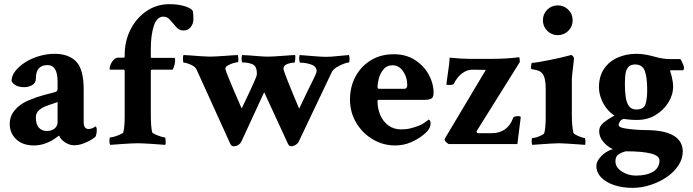

<svg xmlns="http://www.w3.org/2000/svg" viewBox="-20 -700 3369 933"><path d="M144.5 6.8Q90.8 6.8 59.1 -22.9Q27.3 -52.7 27.3 -97.7Q27.3 -135.7 51.3 -164.1Q75.2 -192.4 111.3 -209Q125 -214.8 136.7 -219.2Q148.4 -223.6 158.2 -227.5Q195.3 -239.3 217.8 -244.6Q240.2 -250 251 -253.9Q259.8 -256.8 259.8 -268.6V-303.7Q259.8 -383.8 210.9 -383.8Q154.3 -383.8 154.3 -318.4Q154.3 -296.9 136.7 -286.6Q119.1 -276.4 97.7 -276.4Q52.7 -276.4 36.1 -305.7Q36.1 -331.1 54.2 -354.5Q72.3 -377.9 102.1 -397Q131.8 -416 169.4 -427.2Q207 -438.5 245.1 -438.5Q313.5 -438.5 350.1 -400.9Q386.7 -363.3 386.7 -264.6V-106.4Q386.7 -73.2 410.2 -73.2Q427.7 -73.2 443.4 -85.9Q450.2 -82 450.2 -71.3Q450.2 -45.9 443.4 -35.2Q429.7 -22.5 398.9 -8.3Q368.2 5.9 340.8 5.9Q317.4 5.9 295.9 -8.3Q274.4 -22.5 267.6 -41Q266.6 -41 256.8 -34.2Q247.1 -27.3 242.2 -23.4Q222.7 -10.7 197.3 -2Q171.9 6.8 144.5 6.8ZM206.1 -63.5Q231.4 -63.5 245.6 -75.7Q259.8 -87.9 259.8 -105.5V-204.1L209 -186.5Q188.5 -179.7 171.4 -166Q154.3 -152.3 154.3 -129.9Q154.3 -94.7 169.4 -79.1Q184.6 -63.5 206.1 -63.5Z M515.6 3.9Q511.7 0 511.7 -16.6Q511.7 -32.2 515.6 -32.2Q523.4 -32.2 537.6 -36.6Q551.8 -41 564.9 -46.9Q578.1 -52.7 579.1 -56.6Q585.9 -84 585.9 -130.9V-354.5Q585.9 -361.3 581.1 -361.3H515.6Q512.7 -361.3 512.7 -367.2Q512.7 -376 518.1 -388.2Q523.4 -400.4 533.2 -410.2Q543 -419.9 553.7 -419.9H581.1Q585.9 -419.9 585.9 -425.8V-432.6Q585.9 -501 614.3 -556.6Q642.6 -612.3 691.9 -646Q741.2 -679.7 802.7 -679.7Q845.7 -679.7 877.4 -669.9Q909.2 -660.2 917 -646.5Q919.9 -627.9 919.9 -607.4Q919.9 -585.9 907.2 -568.8Q894.5 -551.8 871.1 -551.8Q850.6 -551.8 835.9 -569.3Q819.3 -587.9 806.2 -603.5Q793 -619.1 773.4 -619.1Q742.2 -619.1 727.5 -574.2Q712.9 -529.3 712.9 -463.9V-423.8Q712.9 -418.9 717.8 -418.9H826.2Q831.1 -418.9 831.1 -412.1Q831.1 -384.8 819.3 -361.3H718.8Q712.9 -361.3 712.9 -355.5V-145.5Q712.9 -81.1 719.7 -56.6Q721.7 -52.7 734.4 -46.9Q747.1 -41 761.2 -36.6Q775.4 -32.2 781.2 -32.2Q783.2 -32.2 784.2 -24.4Q785.2 -16.6 785.2 -7.8Q785.2 1 783.2 3.9Q777.3 3.9 760.7 2.4Q744.1 1 722.2 -0.5Q700.2 -2 680.7 -2.9Q661.1 -3.9 649.4 -3.9Q637.7 -3.9 617.7 -2.9Q597.7 -2 576.2 -0.5Q554.7 1 538.1 2.4Q521.5 3.9 515.6 3.9Z M1115.2 10.7Q1105.5 10.7 1099.6 0L934.6 -363.3Q927.7 -377 906.2 -386.2Q884.8 -395.5 873 -395.5Q869.1 -395.5 869.1 -414.1Q869.1 -429.7 872.1 -432.6Q879.9 -432.6 904.8 -430.7Q929.7 -428.7 957 -426.8Q984.4 -424.8 1000 -424.8Q1010.7 -424.8 1029.3 -425.8Q1047.9 -426.8 1075.2 -428.7Q1101.6 -430.7 1116.7 -431.6Q1131.8 -432.6 1135.7 -432.6Q1137.7 -426.8 1138.2 -412.6Q1138.7 -398.4 1135.7 -397.5Q1127.9 -397.5 1113.3 -393.1Q1098.6 -388.7 1086.9 -381.8Q1075.2 -375 1075.2 -366.2Q1075.2 -353.5 1154.3 -172.9Q1160.2 -184.6 1171.9 -209.5Q1183.6 -234.4 1196.8 -262.2Q1210 -290 1219.2 -312Q1228.5 -334 1228.5 -339.8Q1228.5 -377.9 1208 -387.2Q1187.5 -396.5 1158.2 -396.5Q1156.2 -396.5 1154.8 -404.3Q1153.3 -412.1 1154.3 -421.4Q1155.3 -430.7 1157.2 -432.6Q1166 -432.6 1189.9 -430.7Q1213.9 -428.7 1240.2 -426.8Q1266.6 -424.8 1282.2 -424.8Q1293 -424.8 1311 -425.8Q1329.1 -426.8 1354.5 -428.7Q1379.9 -430.7 1394.5 -431.6Q1409.2 -432.6 1414.1 -432.6Q1416 -427.7 1414.6 -411.6Q1413.1 -395.5 1410.2 -395.5Q1393.6 -395.5 1375.5 -388.7Q1357.4 -381.8 1357.4 -366.2Q1357.4 -352.5 1433.6 -171.9Q1455.1 -217.8 1474.1 -256.3Q1493.2 -294.9 1505.9 -320.8Q1518.6 -346.7 1518.6 -354.5Q1518.6 -377 1492.7 -386.2Q1466.8 -395.5 1438.5 -395.5Q1436.5 -395.5 1435.1 -403.8Q1433.6 -412.1 1434.1 -421.4Q1434.6 -430.7 1436.5 -432.6L1497.1 -427.7Q1519.5 -425.8 1537.1 -424.8Q1554.7 -423.8 1565.4 -423.8Q1576.2 -423.8 1590.3 -424.8Q1604.5 -425.8 1623 -427.7Q1641.6 -429.7 1654.8 -430.7Q1668 -431.6 1675.8 -432.6Q1678.7 -423.8 1678.7 -413.1Q1678.7 -396.5 1674.8 -396.5Q1668 -396.5 1650.4 -390.1Q1632.8 -383.8 1615.7 -373Q1598.6 -362.3 1591.8 -348.6L1430.7 -9.8Q1427.7 -2.9 1416.5 3.9Q1405.3 10.7 1394.5 10.7Q1384.8 10.7 1379.9 0L1263.7 -252L1152.3 -10.7Q1149.4 -3.9 1139.6 3.4Q1129.9 10.7 1115.2 10.7Z M1900.4 6.8Q1840.8 6.8 1790.5 -23.4Q1740.2 -53.7 1710.4 -104.5Q1680.7 -155.3 1680.7 -215.8Q1680.7 -278.3 1707.5 -328.1Q1734.4 -377.9 1782.2 -407.2Q1830.1 -436.5 1892.6 -436.5Q1954.1 -436.5 1997.6 -407.7Q2041 -378.9 2064 -336.4Q2086.9 -293.9 2086.9 -251Q2086.9 -228.5 2077.6 -221.7Q2068.4 -214.8 2041 -214.8H1820.3Q1814.5 -214.8 1814.5 -208Q1814.5 -172.9 1827.6 -141.6Q1840.8 -110.4 1866.7 -90.8Q1892.6 -71.3 1929.7 -71.3Q1962.9 -71.3 1991.2 -81.1Q2010.7 -86.9 2021.5 -91.8Q2032.2 -96.7 2041.5 -103Q2050.8 -109.4 2063.5 -119.1Q2072.3 -115.2 2072.3 -100.6Q2072.3 -87.9 2068.4 -81.1Q2062.5 -65.4 2037.6 -44.9Q2012.7 -24.4 1977.1 -8.8Q1941.4 6.8 1900.4 6.8ZM1821.3 -268.6H1945.3Q1959 -268.6 1959 -287.1Q1959 -324.2 1939 -353.5Q1918.9 -382.8 1887.7 -382.8Q1859.4 -382.8 1843.3 -362.8Q1827.1 -342.8 1820.8 -318.4Q1814.5 -293.9 1814.5 -278.3Q1814.5 -268.6 1821.3 -268.6Z M2160.2 0Q2140.6 -11.7 2140.6 -22.5Q2140.6 -24.4 2144.5 -31.2L2340.8 -360.4L2281.2 -361.3Q2255.9 -362.3 2236.3 -350.6Q2216.8 -338.9 2204.1 -322.8Q2191.4 -306.6 2185.5 -293Q2182.6 -287.1 2161.1 -287.1Q2149.4 -287.1 2149.4 -289.1Q2149.4 -291 2150.9 -304.7Q2152.3 -318.4 2156.2 -342.8Q2164.1 -391.6 2165 -419.9Q2222.7 -414.1 2257.8 -414.1H2377Q2408.2 -414.1 2439.5 -416Q2470.7 -418 2502.9 -421.9Q2505.9 -418 2505.9 -398.4L2302.7 -73.2Q2295.9 -63.5 2295.9 -59.6Q2295.9 -52.7 2307.6 -52.7H2368.2Q2446.3 -52.7 2473.6 -127Q2476.6 -135.7 2500 -135.7Q2506.8 -135.7 2510.7 -131.8L2494.1 0Z M2567.4 3.9Q2563.5 0 2563.5 -14.6Q2563.5 -29.3 2567.4 -29.3Q2575.2 -29.3 2587.9 -33.2Q2600.6 -37.1 2612.3 -43Q2624 -48.8 2625 -53.7Q2631.8 -81.1 2631.8 -127.9V-270.5Q2631.8 -325.2 2614.3 -343.8Q2606.4 -353.5 2593.3 -357.4Q2580.1 -361.3 2570.3 -362.8Q2560.5 -364.3 2560.5 -366.2Q2560.5 -394.5 2565.4 -394.5Q2574.2 -394.5 2597.7 -398.4Q2621.1 -402.3 2649.9 -408.2Q2678.7 -414.1 2704.6 -419.9Q2730.5 -425.8 2744.1 -429.7L2754.9 -432.6Q2759.8 -432.6 2764.6 -426.3Q2769.5 -419.9 2769.5 -416Q2764.6 -373 2761.7 -348.6Q2758.8 -324.2 2758.8 -318.4V-142.6Q2758.8 -86.9 2766.6 -53.7Q2768.6 -49.8 2779.8 -43.9Q2791 -38.1 2803.7 -33.7Q2816.4 -29.3 2821.3 -29.3Q2824.2 -29.3 2824.7 -14.6Q2825.2 0 2823.2 3.9Q2815.4 2.9 2790.5 1.5Q2765.6 0 2738.3 -2Q2710.9 -3.9 2695.3 -3.9Q2679.7 -3.9 2652.3 -2Q2625 0 2600.6 1.5Q2576.2 2.9 2567.4 3.9ZM2690.4 -529.3Q2660.2 -529.3 2639.2 -550.3Q2618.2 -571.3 2618.2 -601.6Q2618.2 -631.8 2639.2 -652.8Q2660.2 -673.8 2690.4 -673.8Q2720.7 -673.8 2741.7 -652.8Q2762.7 -631.8 2762.7 -601.6Q2762.7 -571.3 2741.7 -550.3Q2720.7 -529.3 2690.4 -529.3Z M3053.7 212.9Q3004.9 212.9 2964.8 199.7Q2924.8 186.5 2901.4 162.1Q2877.9 137.7 2877.9 105.5Q2877.9 84 2900.9 59.6Q2923.8 35.2 2958 24.4Q2932.6 13.7 2912.1 -10.3Q2891.6 -34.2 2891.6 -62.5Q2891.6 -86.9 2913.6 -104.5Q2935.5 -122.1 2965.8 -138.7Q2947.3 -149.4 2929.7 -170.9Q2912.1 -192.4 2901.4 -220.2Q2890.6 -248 2890.6 -275.4Q2890.6 -329.1 2915 -365.2Q2939.5 -401.4 2981 -419.9Q3022.5 -438.5 3073.2 -438.5Q3109.4 -438.5 3156.2 -425.8Q3179.7 -418.9 3198.7 -416Q3217.8 -413.1 3231.4 -413.1H3285.2Q3287.1 -413.1 3291.5 -404.3Q3295.9 -395.5 3299.8 -386.2Q3303.7 -377 3303.7 -372.1Q3303.7 -358.4 3297.9 -358.4H3240.2Q3236.3 -357.4 3236.3 -355.5L3244.1 -329.1Q3247.1 -316.4 3249 -303.7Q3251 -291 3251 -280.3Q3251 -239.3 3228 -202.1Q3205.1 -165 3166 -141.1Q3127 -117.2 3076.2 -117.2Q3056.6 -117.2 3040 -118.7Q3023.4 -120.1 3009.8 -122.1Q2997.1 -118.2 2991.7 -108.4Q2986.3 -98.6 2986.3 -92.8Q2986.3 -84 3002.9 -79.1Q3016.6 -75.2 3043.9 -72.3Q3071.3 -69.3 3098.6 -68.4Q3126 -67.4 3140.6 -67.4Q3295.9 -60.5 3297.9 35.2Q3297.9 71.3 3276.9 103.5Q3255.9 135.7 3220.2 160.2Q3184.6 184.6 3141.1 198.7Q3097.7 212.9 3053.7 212.9ZM3072.3 -168Q3109.4 -168 3117.2 -195.3Q3125 -222.7 3125 -261.7Q3125 -324.2 3113.3 -355.5Q3101.6 -386.7 3066.4 -386.7Q3043 -386.7 3032.2 -373Q3021.5 -359.4 3019 -337.9Q3016.6 -316.4 3016.6 -292V-287.1Q3016.6 -255.9 3020.5 -228.5Q3024.4 -201.2 3036.1 -184.6Q3047.9 -168 3072.3 -168ZM3070.3 153.3Q3121.1 153.3 3152.8 134.8Q3184.6 116.2 3184.6 79.1Q3184.6 35.2 3020.5 35.2Q2996.1 42 2983.4 51.8Q2970.7 61.5 2970.7 84Q2970.7 113.3 3001.5 133.3Q3032.2 153.3 3070.3 153.3Z"/></svg>

Font: Crimson Text
Style: Bold
Weight: 700
Designer: Sebastian Kosch
Foundry: Sebastian Kosch
Version: Version 1.100